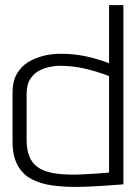

<svg xmlns="http://www.w3.org/2000/svg" viewBox="-20 -720 547 750"><path d="M462 0V-700H406V-473Q368 -488 320 -499Q272 -510 217 -510Q183 -510 150 -502Q117 -494 89.5 -477Q62 -460 45.5 -431Q29 -402 29 -359V-167Q29 -111 48.5 -75Q68 -39 103 -20.5Q138 -2 185.5 4.5Q233 11 287 10Q302 10 324.5 9Q347 8 371.5 6.5Q396 5 416.5 3.5Q437 2 450 1Q463 0 462 0ZM406 -423V-46Q406 -46 400 -45.5Q394 -45 383 -44Q372 -43 356.5 -42Q341 -41 322 -40Q303 -39 281 -38Q225 -37 187 -44Q149 -51 126.5 -67.5Q104 -84 94 -110.5Q84 -137 84 -174V-355Q84 -390 98.5 -412Q113 -434 134 -444.5Q155 -455 176.5 -459Q198 -463 212 -463Q266 -463 313.5 -451.5Q361 -440 406 -423Z"/></svg>

Font: AdventPro_ExpandedRegular
Style: ExpandedRegular
Weight: 400
Width: 7
Designer: VivaRado, Andreas Kalpakidis
Foundry: VivaRado, Andreas Kalpakidis
Version: Version 3.000